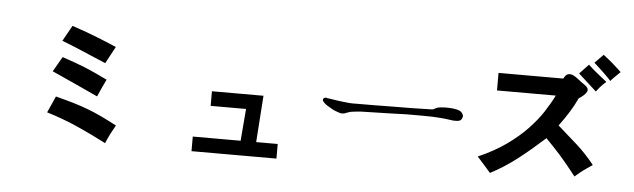

<svg xmlns="http://www.w3.org/2000/svg" viewBox="-51 -992 4103 1243"><g transform="rotate(5 2000.0 -371.0)"><path d="M676 -573 617 -463Q583 -477 543.5 -494Q504 -511 465 -527.5Q426 -544 390.5 -558.5Q355 -573 328 -583L385 -685Q433 -669 477 -653Q521 -637 558.5 -622Q596 -607 626 -594.5Q656 -582 676 -573ZM721 -67Q705 -39 690.5 -11Q676 17 661 53Q563 2 469 -39.5Q375 -81 270 -113L318 -220Q381 -204 430.5 -189.5Q480 -175 525.5 -158Q571 -141 617.5 -119Q664 -97 721 -67ZM635 -357Q620 -326 608.5 -301Q597 -276 583 -244Q508 -279 433 -313Q358 -347 283 -381L339 -478Q387 -462 421.5 -449.5Q456 -437 488 -424Q520 -411 554 -395.5Q588 -380 635 -357Z M1223 56V-39H1534L1551 -247H1321V-342H1656L1635 -39H1775V56Z M2954 -323Q2954 -316 2948 -304Q2940 -289 2915 -289Q2903 -289 2894.5 -289Q2886 -289 2880 -291Q2873 -292 2863.5 -293Q2854 -294 2841 -296Q2828 -298 2807.5 -299Q2787 -300 2759 -302Q2730 -303 2688.5 -303Q2647 -303 2591 -303Q2535 -301 2462 -299Q2389 -297 2298 -295Q2275 -293 2258 -291.5Q2241 -290 2230 -288Q2218 -285 2209.5 -282Q2201 -279 2196 -277Q2185 -272 2173 -272Q2159 -272 2135 -282Q2111 -290 2084 -308Q2060 -321 2047 -337Q2034 -352 2049 -362Q2055 -365 2061 -365Q2061 -363 2095 -359Q2111 -356 2130 -353.5Q2149 -351 2172 -348Q2195 -345 2216 -343.5Q2237 -342 2257 -343Q2318 -343 2379 -343.5Q2440 -344 2502 -345Q2563 -345 2624 -346Q2685 -347 2746 -349Q2761 -349 2767 -355Q2770 -357 2774.5 -359Q2779 -361 2787 -364Q2803 -368 2838 -369Q2847 -369 2858.5 -368.5Q2870 -368 2884 -367Q2912 -364 2932 -355Q2951 -343 2954 -323Z M3819 -81Q3798 -67 3784.5 -57.5Q3771 -48 3759.5 -40Q3748 -32 3736.5 -22Q3725 -12 3707 3Q3674 -39 3649 -69.5Q3624 -100 3601.5 -125.5Q3579 -151 3556 -175Q3533 -199 3505 -228Q3457 -185 3414.5 -149Q3372 -113 3331 -81.5Q3290 -50 3248 -23Q3206 4 3160 28Q3151 18 3138.5 3.5Q3126 -11 3113 -25.5Q3100 -40 3089 -52.5Q3078 -65 3072 -71Q3175 -116 3252 -170.5Q3329 -225 3385 -283.5Q3441 -342 3478.5 -399.5Q3516 -457 3541 -508H3159V-622H3580Q3592 -647 3607 -652Q3622 -657 3639 -650Q3656 -643 3675 -627.5Q3694 -612 3716 -597Q3752 -574 3741 -551Q3730 -528 3690 -503Q3679 -479 3667.5 -457.5Q3656 -436 3642.5 -414.5Q3629 -393 3613 -369Q3597 -345 3576 -317Q3642 -260 3703.5 -204.5Q3765 -149 3819 -81ZM3859 -625Q3834 -602 3820.5 -586.5Q3807 -571 3797 -557Q3759 -592 3727 -620.5Q3695 -649 3679 -664L3738 -726Q3765 -700 3796.5 -675Q3828 -650 3859 -625ZM3946 -696Q3925 -676 3907.5 -658.5Q3890 -641 3885 -633Q3861 -659 3832.5 -686Q3804 -713 3772 -742L3827 -798Q3845 -784 3859.5 -772.5Q3874 -761 3887.5 -749.5Q3901 -738 3914.5 -725Q3928 -712 3946 -696Z"/></g></svg>

Font: D2Coding ligature
Style: Bold
Weight: 700
Monospace: yes
Designer: Yong-Rak Park; Jeong-Hwan Yoon; Sang-Min Lee;
Foundry: NHN Corporation
Version: Version 1.3.2; Build 20180524